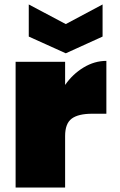

<svg xmlns="http://www.w3.org/2000/svg" viewBox="-20 -841 536 861"><path d="M457 -568V-331H394Q331 -331 301.5 -309Q272 -287 272 -231V0H50V-564H272V-460Q306 -509 355 -538.5Q404 -568 457 -568ZM440 -677 275 -602 109 -677V-821L275 -733L440 -821Z"/></svg>

Font: Poppins Black A&M
Style: Regular
Weight: 900
Designer: Ninad Kale (Devanagari), Jonny Pinhorn (Latin)
Foundry: Indian Type Foundry
Version: 4.004